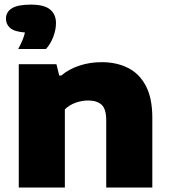

<svg xmlns="http://www.w3.org/2000/svg" viewBox="-20 -834 756 854"><path d="M63.5 0V-548.5H231L243.5 -498H252.5Q286 -526.5 332.8 -542Q379.5 -557.5 432.5 -557.5Q498 -557.5 548.8 -532.2Q599.5 -507 628.5 -452.5Q657.5 -398 657.5 -310.5V0H452.5V-299Q452.5 -349 432 -368Q411.5 -387 372.5 -387Q343.5 -387 315.5 -376.8Q287.5 -366.5 268.5 -347.5V0ZM61 -616Q84.5 -659.5 91 -689.5Q44.5 -693 25.5 -709.2Q6.5 -725.5 6.5 -751Q6.5 -780.5 32.8 -797Q59 -813.5 117.5 -813.5Q176.5 -813.5 202.8 -791.8Q229 -770 229 -731Q229 -702 217 -670.2Q205 -638.5 184.5 -616Z"/></svg>

Font: Encode Sans Expanded Expanded ExtraBold
Style: Regular
Weight: 800
Width: 7
Designer: Multiple Designers
Foundry: Impallari Type
Version: Version 3.000; ttfautohint (v1.8.3) -l 8 -r 50 -G 200 -x 14 